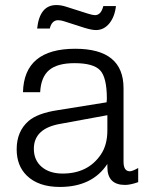

<svg xmlns="http://www.w3.org/2000/svg" viewBox="-20 -726 591 760"><path d="M389 -702H439Q434 -659 412.5 -633Q391 -607 360 -607Q343 -607 314 -616L233 -642Q221 -646 210 -646Q185 -646 177 -613H127Q137 -706 203 -706Q221 -706 240 -700L328 -672Q347 -666 356 -666Q380 -666 389 -702ZM139 -361H71Q75 -533 278 -533Q469 -533 469 -377V-86Q469 -48 494 -48Q504 -48 527 -61V-5Q496 6 475 6Q405 6 405 -65V-77Q345 14 217 14Q132 14 86 -31Q46 -70 46 -135Q46 -206 93 -247Q129 -278 209 -290L402 -321Q403 -328 403 -335Q403 -419 376.5 -447.5Q350 -476 275 -476Q207 -476 174.5 -448.5Q142 -421 139 -361ZM405 -270 220 -236Q114 -218 114 -137Q114 -92 145 -65.5Q176 -39 228 -39Q328 -39 379 -114Q405 -152 405 -210Z"/></svg>

Font: Almarai Light
Style: Regular
Weight: 300
Designer: Boutros International 2019
Foundry: Created by Boutros International 2019
Version: Version 1.10